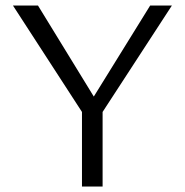

<svg xmlns="http://www.w3.org/2000/svg" viewBox="-20 -678 672 698"><path d="M278 -271 27 -658H118L321 -327L526 -658H605L353 -271V0H278Z"/></svg>

Font: QiushuiShotai Bright
Style: Regular
Weight: 400
Designer: Christian Thalmann (Catharsis Fonts)
Version: Version 1.250;